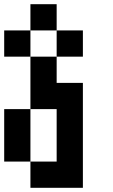

<svg xmlns="http://www.w3.org/2000/svg" viewBox="-20 -895 540 915"><path d="M125 -750V-875H250V-750ZM0 -625V-750H125V-625ZM250 -625V-750H375V-625ZM125 -625H250V-500H125ZM125 0V-125H0V-375H125V-125H250V-375H125V-500H375V0Z"/></svg>

Font: Tiny5
Style: Regular
Weight: 400
Designer: Stefan Schmidt
Foundry: Made with Bits'n'Picas by Kreative Software
Version: Version 1.002; ttfautohint (v1.8.4.7-5d5b)